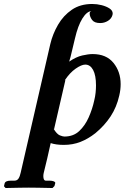

<svg xmlns="http://www.w3.org/2000/svg" viewBox="-85 -717 627 966"><path d="M292 -523 270 -431 263 -407Q298 -431 329 -438Q360 -445 381 -445Q450 -445 486 -400.5Q522 -356 522 -294Q522 -265 515 -236Q502 -178 471.5 -131.5Q441 -85 395 -47Q358 -18 319.5 -3Q281 12 236 12Q197 12 170 3Q162 41 153 78.5Q144 116 135 153Q134 157 133.5 161Q133 165 133 169Q133 192 146 192H165Q176 192 184.5 195Q193 198 193 203Q193 204 192.5 204.5Q192 205 192 205H193Q192 209 191 211.5Q190 214 189 219L179 229Q179 229 157 228.5Q135 228 107 227.5Q79 227 60 227Q42 227 14.5 227.5Q-13 228 -35 228.5Q-57 229 -57 229L-65 220L-62 207Q-59 192 -31 192H-13Q1 192 8 181.5Q15 171 19 152L168 -495Q180 -546 207 -592.5Q234 -639 276.5 -668Q319 -697 379 -697Q403 -697 426.5 -691Q450 -685 466 -674.5Q482 -664 482 -649Q482 -646 481 -642Q476 -623 458 -612Q440 -601 419 -601Q390 -601 378.5 -616.5Q367 -632 366 -648Q366 -659 375 -661Q352 -660 329.5 -624Q307 -588 292 -523ZM244 -314 187 -67 184 -70Q201 -42 216 -36Q231 -30 239 -30Q284 -30 313.5 -57.5Q343 -85 361.5 -127Q380 -169 389 -211Q394 -231 396 -250.5Q398 -270 398 -287Q398 -338 383.5 -365Q369 -392 344 -392Q325 -392 295.5 -371.5Q266 -351 241 -313Z"/></svg>

Font: Libertinus Serif Semibold Italic
Style: Regular
Weight: 600
Italic angle: -11.5°
Designer: Philipp H. Poll, Khaled Hosny
Foundry: Caleb Maclennan
Version: Version 7.051;RELEASE